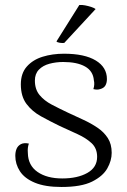

<svg xmlns="http://www.w3.org/2000/svg" viewBox="-20 -732 505 765"><path d="M225 13Q160 13 119 -4Q78 -21 59.5 -49.5Q41 -78 41 -111Q41 -127 46 -139Q51 -151 63 -157.5Q75 -164 95 -160Q92 -151 91 -142.5Q90 -134 91 -122Q92 -73 129.5 -47Q167 -21 228 -21Q289 -21 328 -43Q367 -65 367 -107Q367 -141 345 -161.5Q323 -182 289 -197.5Q255 -213 218 -230Q179 -249 143.5 -268.5Q108 -288 85.5 -318Q63 -348 63 -396Q63 -440 87 -467Q111 -494 150 -506Q189 -518 235 -518Q317 -518 361.5 -491Q406 -464 406 -417Q406 -402 400 -391.5Q394 -381 379 -377Q373 -375 366.5 -375Q360 -375 352 -377Q355 -386 355.5 -395Q356 -404 354 -412Q351 -449 319 -467Q287 -485 232 -485Q203 -485 177 -478Q151 -471 135 -454.5Q119 -438 119 -411Q119 -376 137.5 -353.5Q156 -331 186.5 -315Q217 -299 251 -283Q281 -269 311.5 -255Q342 -241 368 -223.5Q394 -206 409.5 -182Q425 -158 425 -123Q425 -92 407.5 -61Q390 -30 347 -8.5Q304 13 225 13ZM361 -696 236 -561Q229 -560 218.5 -561.5Q208 -563 205 -567L296 -712Q307 -713 319.5 -710.5Q332 -708 343 -704.5Q354 -701 361 -696Z"/></svg>

Font: Arima Light
Style: Regular
Weight: 300
Designer: Joana Correia and Natanael Gama
Foundry: NDISCOVER
Version: Version 1.101;gftools[0.9.23]